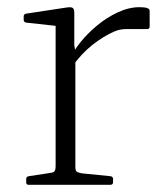

<svg xmlns="http://www.w3.org/2000/svg" viewBox="-20 -515 463 535"><path d="M135 0V-323H190V0ZM397 -441Q397 -434 390 -434H332Q324 -434 315.5 -432.5Q307 -431 298 -427Q268 -414 237 -389.5Q206 -365 181 -329L176 -351Q184 -372 203.5 -396.5Q223 -421 250 -443.5Q277 -466 308 -480.5Q339 -495 369 -495Q397 -495 397 -485ZM60 0Q53 0 53 -7V-16Q53 -23 60 -24L119 -33Q129 -34 132 -38Q135 -42 135 -53V-180H190V-50Q190 -40 193.5 -37Q197 -34 208 -32L288 -24Q295 -23 295 -16V-7Q295 0 287 0ZM135 -323V-468L153 -441L53 -452Q46 -453 46 -460V-469Q46 -476 53 -477L165 -494Q178 -496 182.5 -493Q187 -490 187 -480V-389L190 -371V-323Z"/></svg>

Font: Hahmlet ExtraLight
Style: Regular
Weight: 250
Designer: Minjoo Ham & Mark Frömberg
Foundry: hypertype
Version: Version 1.002